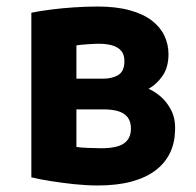

<svg xmlns="http://www.w3.org/2000/svg" viewBox="-20 -558 600 588"><path d="M279 10Q245 10 207 6Q169 2 134.5 -3.5Q100 -9 76 -15V-519Q100 -524 134.5 -528.5Q169 -533 207 -535.5Q245 -538 279 -538Q336 -538 377.5 -526.5Q419 -515 445 -495Q471 -475 483.5 -448.5Q496 -422 496 -392Q496 -352 478 -326Q460 -300 435 -286Q454 -278 473 -261.5Q492 -245 505 -219Q518 -193 516 -156Q515 -119 500 -88.5Q485 -58 456 -36Q427 -14 383 -2Q339 10 279 10ZM291 -104Q319 -104 339 -109.5Q359 -115 370 -128.5Q381 -142 381 -164Q381 -185 371.5 -198Q362 -211 343.5 -217Q325 -223 297 -223H214V-108Q225 -106 250 -105Q275 -104 291 -104ZM214 -317H295Q324 -317 342.5 -328.5Q361 -340 361 -371Q361 -391 351 -402.5Q341 -414 323.5 -419Q306 -424 283 -424Q272 -424 248.5 -422.5Q225 -421 214 -419Z"/></svg>

Font: Ubuntu Sans Mono
Style: Bold
Weight: 700
Monospace: yes
Designer: Dalton Maag Ltd
Foundry: Dalton Maag Ltd
Version: Version 1.006